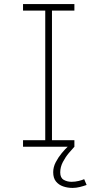

<svg xmlns="http://www.w3.org/2000/svg" viewBox="-20 -720 490 942"><path d="M345 -668H235V-32H345V0H93V-32H202V-668H93V-700H345ZM345 0Q334.5 11 318 30.5Q301.5 50 288.5 74.8Q275.5 99.5 275.5 126Q275.5 152.5 292.5 162.2Q309.5 172 331 172Q348.5 172 366 167.8Q383.5 163.5 393 159L405 187.5Q389.5 193 371.5 197.5Q353.5 202 336 202Q311.5 202 289.8 194.5Q268 187 254.5 170.2Q241 153.5 241 125Q241 99.5 253.8 75.2Q266.5 51 283.2 31Q300 11 312 0Z"/></svg>

Font: League Mono Thin Condensed
Style: Regular
Weight: 100
Width: 1
Designer: Tyler Finck
Foundry: The League of Moveable Type / Tyler Finck
Version: Version 2.300;RELEASE